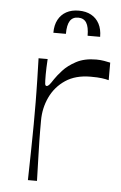

<svg xmlns="http://www.w3.org/2000/svg" viewBox="-51 -721 478 758"><g transform="rotate(5 188.0 -342.0)"><path d="M88.6 0Q90.3 -68.4 90.8 -109.7Q91.3 -151 91.8 -176.9Q92.3 -202.7 92.3 -222.2Q92.3 -241.7 92.3 -265.6Q92.3 -289.4 92.3 -308.3Q92.3 -327.1 91.8 -349Q91.3 -370.9 90.8 -402.1Q90.3 -433.3 88.6 -482.9H124.6Q123.6 -466.4 122.9 -449.4Q122.3 -432.3 122.3 -421Q122.3 -393.4 123.4 -385Q124.4 -376.6 129.7 -376.6Q134.7 -376.6 140.1 -382.6Q145.6 -388.7 156.7 -406Q166 -420.1 185.4 -441.6Q204.7 -463.1 237 -480.4Q269.3 -497.7 316.3 -497.7Q332 -497.7 347.1 -495.2Q362.3 -492.7 371.9 -490.3V-420.8Q359.9 -424 344.4 -426.1Q329 -428.3 299.6 -428.3Q240.3 -428.3 200.5 -401.7Q160.7 -375.1 140.2 -331.8Q119.7 -288.4 119.7 -239Q119.7 -215.4 119.7 -197.6Q119.7 -179.7 120.2 -157.1Q120.7 -134.6 121.7 -98.1Q122.7 -61.6 124.6 0ZM138 -588.3Q138 -618.6 149.4 -640Q160.9 -661.4 181.5 -672.7Q202.1 -684 230.7 -684Q259.3 -684 279.9 -672.7Q300.6 -661.4 312 -640Q323.4 -618.6 323.4 -588.3H273.7Q273.7 -623.4 263.2 -639.9Q252.7 -656.3 230.7 -656.3Q208.7 -656.3 198.2 -639.9Q187.7 -623.4 187.7 -588.3Z"/></g></svg>

Font: Ojuju ExtraLight
Style: Regular
Weight: 200
Designer: Chisaokwu Joboson, Mirko Velimirovic
Foundry: Udi Foundry
Version: Version 1.000